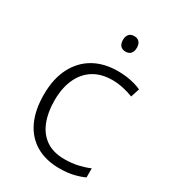

<svg xmlns="http://www.w3.org/2000/svg" viewBox="-180 -826 836 933"><g transform="rotate(30 238.0 -359.5)"><path d="M301 10Q224 10 169 -22.5Q114 -55 85.5 -116Q57 -177 57 -263Q57 -353 89.5 -415.5Q122 -478 179 -510Q236 -542 313 -542Q351 -542 385 -535Q419 -528 445 -516L429 -467Q402 -478 371 -484.5Q340 -491 312 -491Q249 -491 205.5 -463.5Q162 -436 139 -385Q116 -334 116 -264Q116 -198 136 -147.5Q156 -97 196.5 -69Q237 -41 301 -41Q341 -41 375.5 -49Q410 -57 438 -69V-18Q412 -6 378.5 2Q345 10 301 10ZM296 -729Q315 -729 325 -717.5Q335 -706 335 -686Q335 -665 325 -653.5Q315 -642 296 -642Q277 -642 267 -653.5Q257 -665 257 -686Q257 -706 267 -717.5Q277 -729 296 -729Z"/></g></svg>

Font: Noto Sans Armenian Light
Style: Regular
Weight: 300
Designer: Monotype Design Team
Foundry: Monotype Imaging Inc.
Version: Version 2.007